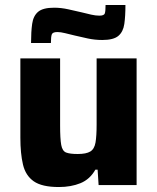

<svg xmlns="http://www.w3.org/2000/svg" viewBox="-20 -745 631 773"><path d="M217 8Q149 8 116 -15Q83 -38 72.5 -82.5Q62 -127 62 -191V-510H222V-240Q222 -186 226.5 -161.5Q231 -137 246 -131Q261 -125 293 -125Q327 -125 343.5 -135Q360 -145 364.5 -171Q369 -197 369 -244V-510H530V0H377L373 -62H364Q342 -23 304 -7.5Q266 8 217 8ZM105 -572Q105 -617 109.5 -649Q114 -681 133.5 -697.5Q153 -714 198 -714Q226 -714 255 -707.5Q284 -701 310 -695Q330 -690 347.5 -686Q365 -682 380 -682Q399 -682 402 -691Q405 -700 405 -725H485Q485 -680 480.5 -648.5Q476 -617 456.5 -600.5Q437 -584 392 -584Q362 -584 334 -590Q306 -596 281 -602Q260 -607 242 -611.5Q224 -616 211 -616Q192 -616 188.5 -606.5Q185 -597 185 -572Z"/></svg>

Font: Saira
Style: Bold
Weight: 700
Designer: Hector Gatti with collaboration of the Omnibus-Type team
Foundry: Omnibus-Type
Version: Version 1.100; ttfautohint (v1.8.3)